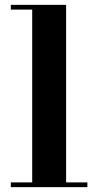

<svg xmlns="http://www.w3.org/2000/svg" viewBox="-20 -770 404 790"><path d="M252 -750V-19.5H339.5V0H24.5V-19.5H112.5V-730.5H24.5V-750Z"/></svg>

Font: Bodoni Moda SC 11pt
Style: Bold
Weight: 700
Version: Version 2.005